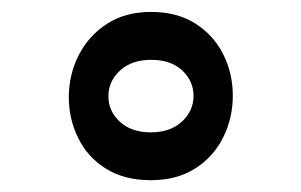

<svg xmlns="http://www.w3.org/2000/svg" viewBox="-20 -409 513 327"><path d="M236.8 -102.1Q191.9 -102.1 160.6 -121.6Q129.4 -141.1 113.3 -173.6Q97.2 -206.1 97.2 -243.7Q97.2 -281.7 114 -314.9Q130.9 -348.1 162.1 -368.4Q193.4 -388.7 237.3 -388.7Q281.7 -388.7 312.7 -368.9Q343.8 -349.1 360.1 -316.7Q376.5 -284.2 376.5 -246.1Q376.5 -208 360.1 -175Q343.8 -142.1 312.5 -122.1Q281.2 -102.1 236.8 -102.1ZM236.8 -183.6Q270 -183.6 289.8 -201.9Q309.6 -220.2 309.6 -245.6Q309.6 -271 290.3 -289.1Q271 -307.1 237.3 -307.1Q204.1 -307.1 184.3 -288.8Q164.6 -270.5 164.6 -245.1Q164.6 -219.7 184.1 -201.7Q203.6 -183.6 236.8 -183.6Z"/></svg>

Font: Markazi Text SemiBold
Style: Regular
Weight: 600
Designer: Borna Izadpanah (Arabic designer), Fiona Ross (Arabic design director) and Florian Runge (Latin designer)
Foundry: Borna Izadpanah and Florian Runge
Version: Version 1.001; ttfautohint (v1.8.3)